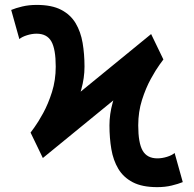

<svg xmlns="http://www.w3.org/2000/svg" viewBox="-20 -750 790 782"><path d="M543 -239.3Q543 -294.4 558.3 -342.8Q573.7 -391.1 594.2 -428.5Q614.7 -465.8 630.1 -486.8Q645.5 -507.8 645.5 -507.8H513.7Q513.7 -507.8 500.5 -483.4Q487.3 -459 469.7 -419.2Q452.1 -379.4 439 -332.3Q425.8 -285.2 425.8 -239.3Q425.8 -188 433.5 -142.6Q441.2 -97.2 461.9 -62.4Q482.7 -27.6 520.9 -7.7Q559.1 12.2 620.1 12.2Q652.6 12.2 679.2 5.7Q705.8 -0.7 724.4 -8.3L691.2 -127Q680.7 -117.7 660.3 -111.3Q639.9 -105 621.1 -105Q579.1 -105 561 -136.5Q543 -168 543 -239.3ZM207 -478.5Q207 -423.8 191.7 -375.2Q176.3 -326.7 155.8 -289.3Q135.3 -252 119.9 -231Q104.5 -210 104.5 -210H236.3Q236.3 -210 249.5 -234.4Q262.7 -258.8 280.3 -298.6Q297.9 -338.4 311 -385.5Q324.2 -432.6 324.2 -478.5Q324.2 -529.8 316.5 -575.2Q308.8 -620.6 288.1 -655.4Q267.3 -690.2 229.1 -710.1Q190.9 -730 129.9 -730Q97.4 -730 70.8 -723.6Q44.2 -717.3 25.6 -709.5L58.8 -590.8Q69.6 -600.1 89.8 -606.4Q110.1 -612.8 128.9 -612.8Q171.1 -612.8 189.1 -581.4Q207 -550 207 -478.5ZM595.5 -611.3 104.5 -210 154.5 -106.4 645.5 -507.8Z"/></svg>

Font: Giphurs
Style: Regular
Weight: 400
Version: Version 2.010